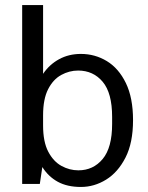

<svg xmlns="http://www.w3.org/2000/svg" viewBox="-20 -730 589 762"><path d="M68 0V-710H151V-437Q176 -474 214.5 -495Q253 -516 301 -516Q357 -516 404 -487.5Q451 -459 479.5 -400.5Q508 -342 508 -253Q508 -163 478 -104.5Q448 -46 401 -17Q354 12 301 12Q247 12 209.5 -8.5Q172 -29 148 -67L138 0ZM151 -232Q151 -167 171.5 -128Q192 -89 224 -71.5Q256 -54 291 -54Q350 -54 387.5 -99Q425 -144 425 -238V-266Q425 -361 387.5 -405.5Q350 -450 290 -450Q255 -450 223 -432.5Q191 -415 171 -376Q151 -337 151 -272Z"/></svg>

Font: Special Gothic
Style: Regular
Weight: 400
Designer: Alistair McCready
Foundry: Monolith
Version: Version 1.010; ttfautohint (v1.8.4.7-5d5b)